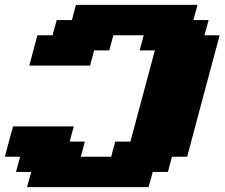

<svg xmlns="http://www.w3.org/2000/svg" viewBox="-20 -645 924 790"><path d="M91.3 125H591.3L608.4 62.5H670.9L687.5 0H750Q772 -83 816.7 -250Q861.3 -417 883.8 -500H821.3L838.4 -562.5H775.9L792.5 -625H292.5L275.9 -562.5H213.4L196.3 -500H133.8Q128.4 -479 117.2 -437.5Q106 -396 100.6 -375H350.6L367.2 -437.5H429.7L446.3 -500H571.3L554.7 -437.5H617.2Q600.6 -375 566.9 -250Q533.2 -125 516.6 -62.5H454.1L437.5 0H312.5L329.1 -62.5H266.6L283.7 -125H33.7Q27.8 -104 16.6 -62.5Q5.4 -21 0 0H62.5L45.9 62.5H108.4Z"/></svg>

Font: Faithful 32x
Style: BoldOblique
Weight: 400
Foundry: Faithful Resource Pack
Version: Version 1.0; January 27, 2023